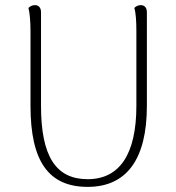

<svg xmlns="http://www.w3.org/2000/svg" viewBox="-20 -717 686 749"><path d="M553 -669C553 -687 544 -697 529 -697C517 -697 509 -691 504 -686C510 -667 512 -634 512 -594V-304C512 -116 447 -18 322 -18C198 -18 140 -107 140 -304V-669C140 -687 131 -697 116 -697C104 -697 96 -691 91 -686C96 -667 99 -634 99 -594V-304C99 -87 170 12 322 12C474 12 553 -96 553 -304Z"/></svg>

Font: Arima Koshi ExtraLight
Style: Regular
Weight: 275
Designer: Joana Correia and Natanael Gama
Foundry: NDISCOVER
Version: Version 1.019;PS 001.019;hotconv 1.0.88;makeotf.lib2.5.64775